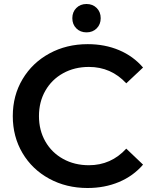

<svg xmlns="http://www.w3.org/2000/svg" viewBox="-20 -931 767 961"><path d="M44 -350Q44 -453 93 -535Q142 -617 227.5 -663.5Q313 -710 419 -710Q505 -710 576 -680Q647 -650 696 -593L612 -514Q536 -596 425 -596Q353 -596 296 -564.5Q239 -533 207 -477Q175 -421 175 -350Q175 -279 207 -223Q239 -167 296 -135.5Q353 -104 425 -104Q536 -104 612 -187L696 -107Q647 -50 575.5 -20Q504 10 418 10Q312 10 226.5 -36.5Q141 -83 92.5 -165Q44 -247 44 -350ZM342 -840Q342 -871 362 -891Q382 -911 413 -911Q444 -911 464 -891Q484 -871 484 -840Q484 -809 464 -789Q444 -769 413 -769Q382 -769 362 -789Q342 -809 342 -840Z"/></svg>

Font: Montserrat Alternates SemiBold
Style: Regular
Weight: 600
Designer: Julieta Ulanovsky
Foundry: Julieta Ulanovsky
Version: Version 7.200